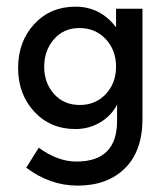

<svg xmlns="http://www.w3.org/2000/svg" viewBox="-20 -410 512 584"><path d="M413.4 -383.5V-49.5Q413.4 49.5 359.8 102.1Q306.2 154.6 216.5 154.6Q132 154.6 59.8 100L97.9 39.2Q155.7 81.4 212.4 81.4Q336.1 81.4 336.1 -42.3V-91.8Q318.6 -57.7 284.5 -37.6Q250.5 -17.5 209.3 -17.5Q133 -17.5 84 -70.6Q35.1 -123.7 35.1 -203.1Q35.1 -283.5 84 -336.6Q133 -389.7 209.3 -389.7Q285.6 -389.7 333 -326.8V-383.5ZM222.7 -90.7Q271.1 -90.7 302.1 -124.2Q333 -157.7 333 -207.2Q333 -257.7 301.5 -291.2Q270.1 -324.7 221.6 -324.7Q173.2 -324.7 143.8 -290.2Q114.4 -255.7 114.4 -207.2Q114.4 -157.7 144.3 -124.2Q174.2 -90.7 222.7 -90.7Z"/></svg>

Font: NATS
Style: Regular
Weight: 400
Designer: Purushoth Kumar Guthula
Foundry: Silicon Andhra, USA.
Version: Version 1.0.4; ttfautohint (v1.2.25-373a) -l 7 -r 28 -G 50 -